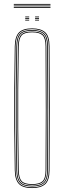

<svg xmlns="http://www.w3.org/2000/svg" viewBox="-20 -949 324 974"><path d="M143 5Q95.8 5 75.8 -16Q55.8 -37 55 -85Q53 -197.5 52.4 -298.5Q51.8 -399.5 52.4 -500.5Q53 -601.5 55 -714Q55.8 -762.8 75.8 -783.9Q95.8 -805 143 -805Q187 -805 209 -785.5Q231 -766 231.2 -714Q232.5 -554.8 232.5 -403.8Q232.5 -252.8 231.2 -85Q231 -33.8 209 -14.4Q187 5 143 5ZM143 1Q186.2 1 206.6 -17.8Q227 -36.5 227.2 -85Q228.5 -242.2 228.5 -394.1Q228.5 -546 227.2 -714Q227 -763.2 206.6 -782.1Q186.2 -801 143 -801Q98 -801 78.9 -781.2Q59.8 -761.5 59 -714Q57 -597.2 56.4 -496.5Q55.8 -395.8 56.4 -296.6Q57 -197.5 59 -85Q59.8 -38.2 79 -18.6Q98.2 1 143 1ZM143 -3Q99.2 -3 81.5 -21.6Q63.8 -40.2 63 -85Q61 -201.2 60.4 -301.9Q59.8 -402.5 60.4 -502Q61 -601.5 63 -714Q63.8 -760 81.5 -778.5Q99.2 -797 143 -797Q184.2 -797 203.6 -779.4Q223 -761.8 223.2 -714Q224.5 -558 224.5 -405Q224.5 -252 223.2 -85Q223 -38 203.5 -20.5Q184 -3 143 -3ZM143 -7Q183 -7 201 -23.4Q219 -39.8 219.2 -85Q220.5 -239.2 220.5 -393Q220.5 -546.8 219.2 -714Q219 -760 201 -776.5Q183 -793 143 -793Q101.2 -793 84.5 -775.6Q67.8 -758.2 67 -713.8Q65 -597 64.4 -496.4Q63.8 -395.8 64.4 -296.8Q65 -197.8 67 -85.2Q67.8 -41.5 84.5 -24.2Q101.2 -7 143 -7ZM143 -11Q102.2 -11 87 -27.5Q71.8 -44 71 -85.2Q69 -201.5 68.4 -302.1Q67.8 -402.8 68.4 -502Q69 -601.2 71 -713.8Q71.8 -755.8 87 -772.4Q102.2 -789 143 -789Q181.8 -789 198.4 -773.5Q215 -758 215.2 -714Q217.5 -412.5 215.2 -85Q215 -42 198.4 -26.5Q181.8 -11 143 -11ZM143 -15Q179.8 -15 195.4 -29.2Q211 -43.5 211.2 -85Q213.5 -385.5 211.2 -714Q211 -756 195.5 -770.5Q180 -785 143 -785Q103.8 -785 89.8 -769.4Q75.8 -753.8 75 -713.8Q73 -597.2 72.4 -496.6Q71.8 -396 72.4 -296.9Q73 -197.8 75 -85.2Q75.8 -46 89.8 -30.5Q103.8 -15 143 -15ZM158 -861V-865H178V-861ZM108 -861V-865H128V-861ZM108 -853V-857H128V-853ZM158 -853V-857H178V-853ZM108 -845V-849H128V-845ZM158 -845V-849H178V-845ZM236 -925H50V-929H236ZM236 -917H50V-921H236ZM236 -909H50V-913H236Z"/></svg>

Font: Big Shoulders Inline Display Thin
Style: Regular
Weight: 100
Designer: Patric King
Foundry: XO Type Co
Version: Version 1.000